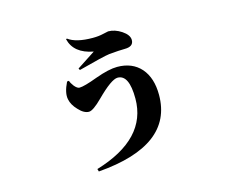

<svg xmlns="http://www.w3.org/2000/svg" viewBox="-98 -761 1196 985"><g transform="rotate(-15 500.0 -268.5)"><path d="M284 -407Q288 -394 301 -377Q316 -359 328 -359Q353 -359 425 -386Q497 -412 541 -412Q621 -412 667 -360Q712 -308 712 -218Q712 50 312 82L308 68Q590 -17 590 -231Q590 -358 529 -358Q496 -358 415 -277Q365 -227 343 -227Q316 -227 288 -258Q261 -286 255 -316Q247 -351 274 -406ZM446 -519Q344 -538 325 -617L330 -619Q371 -588 460 -588Q491 -588 516 -594Q541 -600 544 -600Q579 -600 614 -577Q650 -553 650 -526Q650 -491 603 -491Q575 -491 520 -486Q488 -482 353 -446L348 -455Z"/></g></svg>

Font: Source Han Serif CN Heavy
Style: Regular
Weight: 900
Designer: Ryoko NISHIZUKA  (kana & ideographs); Frank Grießhammer (Latin, Greek & Cyrillic); Wenlong ZHANG  (bopomofo); Sandoll Co
Foundry: Adobe Systems Incorporated
Version: Version 1.000;PS 1;hotconv 16.6.53;makeotf.lib2.5.65590